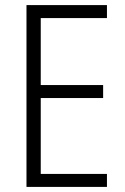

<svg xmlns="http://www.w3.org/2000/svg" viewBox="-20 -734 491 754"><path d="M400 0V-51H140V-349H385V-400H140V-663H400V-714H84V0Z"/></svg>

Font: Noto Sans Display SemiCondensed Light
Style: Regular
Weight: 300
Width: 4
Designer: Monotype Design Team
Foundry: Monotype Imaging Inc.
Version: Version 1.900